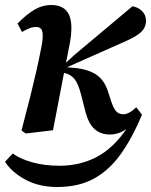

<svg xmlns="http://www.w3.org/2000/svg" viewBox="-35 -524 604 768"><path d="M68 10 51 -2Q73 -85 87 -141.5Q101 -198 111 -242.5Q121 -287 130 -333Q138 -371 135 -393.5Q132 -416 110 -416Q96 -416 83 -411Q70 -406 53 -396L35 -430Q73 -468 104 -486Q135 -504 170 -504Q223 -504 241 -465Q259 -426 243 -344L229 -273L260 -302L495 -499Q518 -495 533.5 -479.5Q549 -464 549 -441Q549 -414 528.5 -395Q508 -376 456 -354L233 -255L267 -252Q321 -246 352 -224Q383 -202 397 -158L411 -115Q421 -87 431.5 -77Q442 -67 458 -67Q470 -67 483.5 -74.5Q497 -82 510 -95L533 -65Q495 26 449 91Q403 156 341.5 190Q280 224 194 224Q121 224 66.5 194.5Q12 165 -15 123L16 90Q46 112 95 125.5Q144 139 203 139Q284 139 350.5 104.5Q417 70 471 -8Q439 14 405 14Q368 14 344 -7Q320 -28 307 -76L290 -143Q278 -190 263 -208Q248 -226 223 -232H221L177 -3Z"/></svg>

Font: Source Serif 4 SmText Semibold
Style: Italic
Weight: 600
Italic angle: -12°
Designer: Frank Grießhammer
Foundry: Adobe
Version: Version 4.005;hotconv 1.1.0;makeotfexe 2.6.0